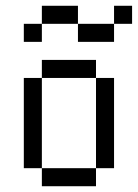

<svg xmlns="http://www.w3.org/2000/svg" viewBox="-20 -645 478 665"><path d="M312.5 -375H375V-62.5H312.5ZM125 -62.5H312.5V0H125ZM62.5 -375H125V-62.5H62.5ZM125 -437.5H312.5V-375H125ZM250 -562.5H375V-500H250ZM375 -625H437.5V-562.5H375ZM62.5 -562.5H125V-500H62.5ZM125 -625H250V-562.5H125Z"/></svg>

Font: Pixel Operator SC
Style: Regular
Weight: 400
Designer: Jayvee Enaguas (GrandChaos9000)
Foundry: The Grandoplex Project
Version: Version 1.4.1 (September 5, 2015)